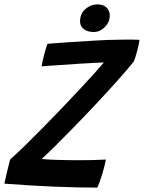

<svg xmlns="http://www.w3.org/2000/svg" viewBox="-33 -846 654 873"><path d="M409.5 7Q321 7 215.5 2.8Q110 -1.5 -13 -11Q-10.5 -23 -5.8 -43.8Q-1 -64.5 4.2 -86Q9.5 -107.5 13 -121Q40.5 -145 78.5 -182Q116.5 -219 159.5 -262.8Q202.5 -306.5 246 -351.8Q289.5 -397 328 -438.5Q366.5 -480 395.8 -512.2Q425 -544.5 439.5 -562Q426.5 -561.5 394.2 -560Q362 -558.5 320 -555.8Q278 -553 234.8 -550Q191.5 -547 156 -544.5Q157.5 -554 160.8 -568.5Q164 -583 167.5 -596.5Q176 -629 183 -647Q223 -650 280.2 -654Q337.5 -658 397.8 -661.5Q458 -665 507 -665.5Q516 -665.5 535 -665.8Q554 -666 573.2 -665.8Q592.5 -665.5 601 -665Q600.5 -656 597.5 -642.8Q594.5 -629.5 591.5 -617.5Q581.5 -580 575.5 -566.5Q545.5 -529 500 -478.2Q454.5 -427.5 403 -372.5Q351.5 -317.5 302 -266.8Q252.5 -216 213.8 -177.8Q175 -139.5 156 -123Q181.5 -120.5 227.2 -119Q273 -117.5 325.5 -117.5Q355.5 -117.5 387.2 -118.2Q419 -119 448.5 -120.5Q444 -96.5 433.5 -60Q427.5 -39.5 420.5 -20.2Q413.5 -1 409.5 7ZM410 -826Q436.5 -826 451.2 -811.8Q466 -797.5 466 -776Q466 -745 443.5 -722.8Q421 -700.5 393.5 -700.5Q366.5 -700.5 348.8 -713Q331 -725.5 331 -748.5Q331 -784 355.2 -805Q379.5 -826 410 -826Z"/></svg>

Font: Grandstander Medium
Style: Italic
Weight: 500
Italic angle: -15°
Designer: Tyler Finck
Foundry: Etcetera Type Co
Version: Version 1.200; ttfautohint (v1.8.3)